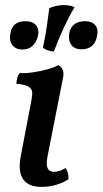

<svg xmlns="http://www.w3.org/2000/svg" viewBox="-20 -723 402 752"><path d="M142 9Q92 9 71 -20.5Q50 -50 61 -110L102 -324Q107 -348 106 -362Q105 -376 91 -384Q77 -392 44 -395Q45 -407 47.5 -417.5Q50 -428 57 -437Q77 -435 108 -439.5Q139 -444 167.5 -452Q196 -460 208 -468Q219 -463 225 -451Q231 -439 227 -419L166 -110Q160 -78 166.5 -64Q173 -50 191 -50Q213 -50 237 -65Q243 -56 246 -44.5Q249 -33 248 -21Q231 -9 203 0Q175 9 142 9ZM191 -521Q165 -523 148 -536Q158 -581 163.5 -620.5Q169 -660 173 -691Q202 -703 229 -703Q255 -703 272 -695Q251 -660 229.5 -613.5Q208 -567 191 -521ZM68 -529Q41 -529 28 -547Q15 -565 21 -594Q29 -640 80 -640Q108 -640 121.5 -623.5Q135 -607 128 -579Q121 -555 106 -542Q91 -529 68 -529ZM299 -530Q272 -530 259.5 -547Q247 -564 251 -592Q260 -640 314 -640Q340 -640 353 -624.5Q366 -609 360 -581Q350 -530 299 -530Z"/></svg>

Font: Vollkorn Medium
Style: Italic
Weight: 500
Italic angle: -11°
Designer: Friedrich Althausen
Foundry: Friedrich Althausen
Version: Version 5.000